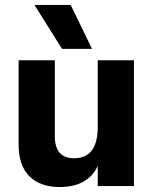

<svg xmlns="http://www.w3.org/2000/svg" viewBox="-20 -750 620 774"><path d="M351 -553H230L119 -730H265ZM520 0H374V-81Q334 4 220 4Q142 4 98.5 -39.5Q55 -83 55 -168V-507H201V-201Q201 -112 279 -112Q374 -112 374 -239V-507H520Z"/></svg>

Font: Hind Vadodara
Style: Bold
Weight: 700
Designer: Hitesh Malaviya
Foundry: Indian Type Foundry
Version: Version 0.702;PS 1.0;hotconv 1.0.81;makeotf.lib2.5.63406